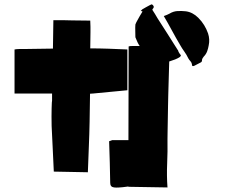

<svg xmlns="http://www.w3.org/2000/svg" viewBox="-20 -822 1040 885"><path d="M760 -539 756 -399Q756 -399 755.5 -380.5Q755 -362 754.5 -333Q754 -304 753.5 -273Q753 -242 752.5 -216.5Q752 -191 752 -180Q753 -124 750.5 -68Q748 -12 752 42L571 39V36Q569 38 569 38Q556 39 544 41Q534 42 525 42.5Q516 43 506 42Q488 40 488 21Q487 -26 486 -74Q485 -122 483 -171Q487 -172 490.5 -173.5Q494 -175 497 -176H572L573 -608Q578 -610 591.5 -610Q605 -610 624 -610Q618 -618 613.5 -628Q609 -638 605 -648Q604 -649 604 -653Q604 -667 603.5 -681Q603 -695 604 -709Q605 -713 607.5 -717.5Q610 -722 612 -726Q618 -737 624 -747.5Q630 -758 637 -769Q636 -770 629 -772Q631 -774 633 -776Q635 -778 636 -779Q644 -784 652.5 -788.5Q661 -793 670 -798Q674 -800 677.5 -801.5Q681 -803 685 -798Q693 -790 684 -781L682 -777Q694 -759 706 -738Q729 -702 752.5 -665.5Q776 -629 799 -592Q801 -590 801.5 -587.5Q802 -585 803 -583Q805 -579 807.5 -575.5Q810 -572 814 -567Q814 -567 813 -564.5Q812 -562 810 -560Q800 -553 787 -548Q781 -546 775.5 -544Q770 -542 764 -540Q763 -539 760 -539ZM836 -770Q868 -766 894 -740Q910 -724 921 -706Q932 -688 939 -668Q948 -641 942 -613Q940 -600 935 -586Q930 -572 919 -561Q916 -557 913.5 -553Q911 -549 911 -543Q911 -536 903 -533Q896 -530 889.5 -526Q883 -522 876 -519Q872 -517 868.5 -517.5Q865 -518 865 -523Q864 -533 858 -539.5Q852 -546 848 -553Q840 -570 829.5 -584.5Q819 -599 810 -615Q791 -647 773 -680.5Q755 -714 735 -748Q743 -751 749.5 -753.5Q756 -756 761 -759Q779 -770 798 -771Q817 -772 836 -770ZM220 -358V-391H47V-594Q58 -596 68 -596Q78 -596 87 -596Q122 -597 156 -597Q190 -597 224 -598L226 -729Q248 -729 269 -729Q290 -729 312 -728Q332 -728 353 -727.5Q374 -727 396 -727Q397 -713 397 -699Q397 -685 397 -673Q397 -654 396.5 -636Q396 -618 396 -599Q437 -599 480 -597.5Q523 -596 567 -594V-406Q528 -402 488 -398.5Q448 -395 410 -391Q406 -391 402.5 -390.5Q399 -390 395 -390Q394 -358 394 -325Q394 -292 393 -260Q392 -204 389.5 -146Q387 -88 385 -28L228 -31Q226 -84 223 -137.5Q220 -191 218 -241Q217 -288 218 -323Q219 -358 220 -358Z"/></svg>

Font: Palette Mosaic
Style: Regular
Weight: 400
Designer: Shibuyafont
Version: Version 1.001